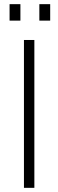

<svg xmlns="http://www.w3.org/2000/svg" viewBox="-20 -902 279 922"><path d="M95 0V-710H145V0ZM26 -803V-882H78V-803ZM169 -803V-882H221V-803Z"/></svg>

Font: Geist ExtLt
Style: Regular
Weight: 400
Designer: Basement.studio, Andrés Briganti, Mateo Zaragoza
Foundry: Basement.studio, Vercel, Andrés Briganti, Guido Ferreyra, Mateo Zaragoza
Version: Version 1.401